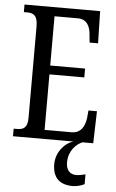

<svg xmlns="http://www.w3.org/2000/svg" viewBox="-62 -756 624 1037"><g transform="rotate(5 249.5 -237.0)"><path d="M28 0H356C307 14 263 68 263 130C263 206 303 240 373 240C390 240 419 234 436 224V171C417 176 400 179 386 179C355 179 331 160 331 115C331 52 372 13 405 0H463L468 -174H422L418 -132C412 -88 392 -49 341 -49H195V-350H384V-398H195V-665H322C371 -665 389 -626 392 -582L396 -540H442L438 -714H28V-673H45C78 -673 103 -664 103 -602V-107C103 -52 81 -41 45 -41H28Z"/></g></svg>

Font: Noto Serif Lao ExtCond
Style: Regular
Weight: 400
Width: 2
Designer: Monotype Design Team
Foundry: Monotype Imaging Inc.
Version: Version 2.004